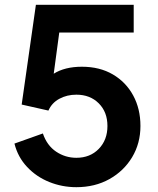

<svg xmlns="http://www.w3.org/2000/svg" viewBox="-20 -765 655 797"><path d="M297 12Q374 12 434 -21.5Q494 -55 528.5 -112.5Q563 -170 563 -242Q563 -313 533 -368.5Q503 -424 448.5 -456Q394 -488 320 -488Q249 -488 203 -459L226 -630H535V-745H129L70 -331L181 -306Q195 -338 226.5 -355Q258 -372 297 -372Q354 -372 390 -336Q426 -300 426 -242Q426 -184 390 -147Q354 -110 297 -110Q251 -110 213 -135.5Q175 -161 158 -211L40 -169Q54 -113 92.5 -72Q131 -31 184.5 -9.5Q238 12 297 12Z"/></svg>

Font: Plus Jakarta Sans
Style: Bold
Weight: 700
Designer: Gumpita Rahayu
Foundry: Tokotype
Version: Version 2.004; ttfautohint (v1.8.3)